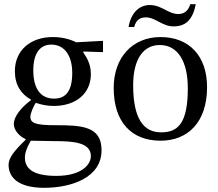

<svg xmlns="http://www.w3.org/2000/svg" viewBox="-20 -662 1043 917"><path d="M191 235C317 235 465 189 465 55C465 -60 369 -64 243 -64C151 -64 125 -74 125 -104C125 -121 141 -157 151 -171C177 -162 205 -156 237 -156C342 -156 414 -215 414 -308C414 -358 392 -391 378 -411V-416L472 -413V-467L344 -460C312 -476 274 -485 232 -485C126 -485 51 -422 51 -322C51 -257 80 -213 128 -186V-184C81 -148 46 -106 46 -70C46 -39 74 -10 102 2V6C48 58 21 92 21 125C21 180 60 235 191 235ZM127 10C141 10 160 11 240 12C243 12 246 12 249 12C316 13 414 14 414 83C414 126 367 178 249 178C147 178 99 149 99 91C99 70 106 47 127 10ZM238 -191C173 -191 139 -240 139 -326C139 -410 173 -449 225 -449C289 -449 325 -395 325 -314C325 -219 288 -191 238 -191Z M747 10C877 10 969 -78 969 -246C969 -394 884 -485 747 -485C612 -485 523 -387 523 -242C523 -80 607 10 747 10ZM751 -30C665 -29 616 -96 616 -255C616 -383 667 -447 743 -447C832 -447 877 -364 877 -241C877 -78 833 -30 751 -30ZM621 -533C630 -569 652 -579 676 -579C724 -579 754 -536 809 -536C865 -536 900 -565 915 -642H889C877 -604 854 -595 831 -595C783 -595 753 -638 695 -638C645 -638 605 -600 594 -533Z"/></svg>

Font: STIX Two Text
Style: Regular
Weight: 400
Designer: Ross Mills, John Hudson & Paul Hanslow, Tiro Typeworks Ltd; with prior portions MicroPress Inc., and Coen Hoffman.
Foundry: Tiro Typeworks Ltd
Version: Version 2.13 b171